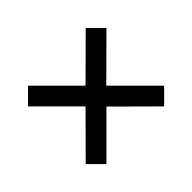

<svg xmlns="http://www.w3.org/2000/svg" viewBox="-106 -692 812 812"><g transform="rotate(-45 300.0 -285.5)"><path d="M128 -51 66 -113 238 -286 66 -458 128 -520 300 -348 473 -520 535 -458 362 -286 535 -113 473 -51 300 -223Z"/></g></svg>

Font: Mulish ExtraLight
Style: Regular
Weight: 200
Designer: Vernon Adams
Foundry: Vernon Adams
Version: Version 3.603